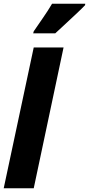

<svg xmlns="http://www.w3.org/2000/svg" viewBox="-33 -1016 480 1036"><path d="M-13 0 149 -760H310L149 0ZM146 -836H265Q278 -848 311 -878.5Q344 -909 377.5 -940.5Q411 -972 426 -988L427 -996H248Q225 -957 199.5 -920.5Q174 -884 149 -847Z"/></svg>

Font: Noto Sans Display Condensed Black
Style: Italic
Weight: 900
Width: 3
Italic angle: -192°
Designer: Monotype Design Team
Foundry: Monotype Imaging Inc.
Version: Version 1.900